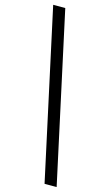

<svg xmlns="http://www.w3.org/2000/svg" viewBox="-165 -827 711 1243"><g transform="rotate(15 190.5 -206.0)"><path d="M354 361H273L27 -773H108Z"/></g></svg>

Font: Noto Serif Telugu Black
Style: Regular
Weight: 900
Designer: Jelle Bosma - Monotype Design Team
Foundry: Monotype Imaging Inc.
Version: Version 2.005; ttfautohint (v1.8.4.7-5d5b)